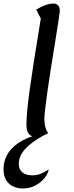

<svg xmlns="http://www.w3.org/2000/svg" viewBox="-29 -746 418 1082"><path d="M154 242Q177 242 197.5 234.5Q218 227 246 209Q235 254 193 285Q151 316 102 316Q50 316 20.5 287.5Q-9 259 -9 208Q-9 144 32.5 96.5Q74 49 153 22Q136 16 128 0.5Q120 -15 120 -43Q120 -105 137 -231Q154 -357 201 -642L175 -692Q232 -726 272 -726Q308 -726 308 -683Q308 -674 283 -517Q221 -140 221 -75Q221 -24 243 4Q232 11 217 17Q145 57 111 95.5Q77 134 77 177Q77 209 97 225.5Q117 242 154 242Z"/></svg>

Font: Lemonada Light
Style: Regular
Weight: 300
Designer: Mohamed Gaber (Arabic) Eduardo Tunni (Latin)
Foundry: Kief Type Foundry
Version: Version 3.006